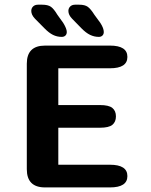

<svg xmlns="http://www.w3.org/2000/svg" viewBox="-20 -818 659 838"><path d="M536 -569.5Q536 -520 460 -520H234.5V-359.5H416Q455 -359.5 470.5 -346.8Q486 -334 486 -310Q486 -286 470.5 -273.2Q455 -260.5 416 -260.5H234.5V-99H460Q536 -99 536 -49.5Q536 0 460 0H176.5Q97 0 97 -79.5V-540Q97 -619 176.5 -619H460Q536 -619 536 -569.5ZM249.5 -657Q229 -657 211.2 -665.8Q193.5 -674.5 173.5 -695L132.5 -736.5Q124 -745.5 120.2 -754Q116.5 -762.5 116.5 -770Q116.5 -782 124.5 -789.8Q132.5 -797.5 146 -797.5H164Q189 -797.5 202 -788.5Q215 -779.5 230.5 -753.5L256 -718Q271.5 -692.5 271.5 -678.5Q271.5 -668.5 265.5 -662.8Q259.5 -657 249.5 -657ZM411.5 -657Q391.5 -657 373.2 -665.8Q355 -674.5 335 -695L294.5 -736.5Q278.5 -753 278.5 -770Q278.5 -782 286.5 -789.8Q294.5 -797.5 308 -797.5H325.5Q350.5 -797.5 363.2 -788.2Q376 -779 392 -753.5L418 -718Q426 -705.5 429.5 -695.8Q433 -686 433 -678.5Q433 -668.5 427 -662.8Q421 -657 411.5 -657Z"/></svg>

Font: Sono ExtraLight Monospace SemiBold
Style: Regular
Weight: 600
Version: Version 2.112